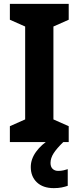

<svg xmlns="http://www.w3.org/2000/svg" viewBox="-20 -734 406 992"><path d="M335 0H31V-82L110 -117V-597L31 -632V-714H335V-632L256 -597V-117L335 -82ZM241 108Q241 128 252 138.5Q263 149 281 149Q296 149 308.5 146Q321 143 330 140V226Q316 231 298.5 234.5Q281 238 258 238Q202 238 170.5 208Q139 178 139 129Q139 88 166.5 50Q194 12 240 -16L307 0Q273 33 257 58Q241 83 241 108Z"/></svg>

Font: Noto Sans SemiCondensed
Style: Bold
Weight: 700
Width: 4
Designer: Monotype Design Team
Foundry: Monotype Imaging Inc.
Version: Version 2.013; ttfautohint (v1.8.4.7-5d5b)